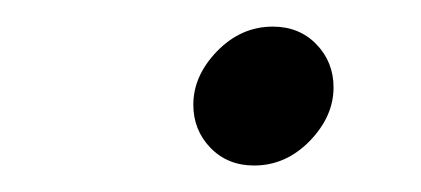

<svg xmlns="http://www.w3.org/2000/svg" viewBox="-20 -314 318 145"><path d="M126 -234.9Q126 -256.8 144 -275.4Q162.1 -293.9 186 -293.9Q206.1 -293.9 219 -280.5Q231.9 -267.1 231.9 -248Q231.9 -226.1 213.9 -207.5Q195.8 -189 171.9 -189Q151.9 -189 138.9 -202.4Q126 -215.8 126 -234.9Z"/></svg>

Font: CMU Serif Extra
Style: RomanSlanted
Weight: 500
Italic angle: -9.46001°
Version: Version 0.7.0